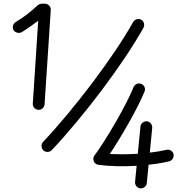

<svg xmlns="http://www.w3.org/2000/svg" viewBox="-20 -828 1024 1060"><path d="M191.4 -221.7C209 -220.2 224.6 -233.9 226.1 -252L260.3 -772.9C261.7 -791 246.6 -807.6 227.5 -807.6H210.4C202.6 -807.6 192.4 -802.7 188 -798.8C152.3 -765.1 109.4 -731.4 66.9 -706.5C51.8 -698.2 46.4 -676.8 54.7 -661.6C64 -647.5 84.5 -642.1 100.1 -650.4C130.9 -669.4 161.6 -691.4 190.9 -713.4L161.1 -256.3C159.7 -238.3 173.3 -223.1 191.4 -221.7ZM219.2 2C232.4 14.2 253.9 13.7 266.1 0.5C442.9 -186.5 662.1 -477.1 772 -674.8C780.3 -690.4 774.9 -710.9 759.3 -719.2C744.1 -727.5 724.1 -721.7 714.8 -706.1C609.4 -516.6 390.1 -227.1 217.8 -44.4C205.6 -32.2 207 -10.3 219.2 2ZM791 -158.2C773.4 -159.7 756.8 -146 755.4 -128.9L740.7 21C687.5 24.4 635.7 24.4 586.4 22C647 -69.3 737.8 -224.1 777.8 -322.3C785.2 -339.4 776.9 -358.4 759.8 -364.7C743.7 -372.1 724.6 -363.8 717.3 -346.7C675.3 -241.7 557.6 -43.5 501.5 30.3C490.2 45.9 495.1 68.4 510.7 77.6C514.2 79.6 521 81.5 523.4 82C585.4 90.3 660.6 91.8 734.4 87.4L725.6 176.3C724.1 193.8 737.3 210.4 754.9 211.9C772 213.4 789.1 200.2 790.5 182.6L800.3 81.5C842.8 77.1 880.4 70.8 914.1 62.5C931.2 58.6 941.9 40 938 22.9C934.1 5.9 916 -4.9 898.9 -1C872.6 5.4 841.8 10.7 807.1 14.6L820.3 -122.6C821.8 -139.6 808.1 -156.7 791 -158.2Z"/></svg>

Font: Mikhak Medium
Style: Regular
Weight: 500
Designer: Amin Abedi
Version: Version 3.2